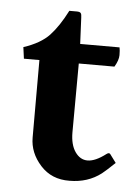

<svg xmlns="http://www.w3.org/2000/svg" viewBox="-45 -569 449 617"><g transform="rotate(5 180.0 -261.0)"><path d="M254 -59Q279 -59 313 -85Q321 -91 325 -86L345 -59Q319 -34 304 -22Q261 11 202 11Q144 12 108 -28Q72 -68 72 -117V-367H22L17 -404Q72 -422 100 -452Q128 -482 154 -533H178Q188 -533 191 -529Q194 -525 194 -515L198 -430H325Q327 -421 327 -405Q327 -389 314 -367H199L198 -145Q198 -105 214 -82Q230 -59 254 -59Z"/></g></svg>

Font: Lusitana
Style: Bold
Weight: 700
Designer: Ana Paula Megda
Foundry: Ana Paula Megda
Version: Version 1.001; ttfautohint (v1.4.1)